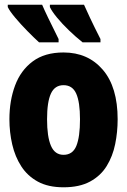

<svg xmlns="http://www.w3.org/2000/svg" viewBox="-20 -786 540 816"><path d="M250 10Q185 10 141 -14Q97 -38 70.5 -79Q44 -120 32 -172Q20 -224 20 -279Q20 -358 44 -422.5Q68 -487 119 -525Q170 -563 250 -563Q354 -563 417 -489.5Q480 -416 480 -279Q480 -225 469.5 -173.5Q459 -122 433.5 -80.5Q408 -39 363 -14.5Q318 10 250 10ZM250 -128Q289 -128 304.5 -166Q320 -204 320 -279Q320 -352 304 -388Q288 -424 250 -424Q213 -424 196.5 -388.5Q180 -353 180 -279Q180 -205 196.5 -166.5Q213 -128 250 -128ZM331 -606Q301 -630 272.5 -657.5Q244 -685 222.5 -711Q201 -737 192 -756V-766H337Q345 -748 362 -711.5Q379 -675 407 -620V-606ZM146 -606Q125 -625 96.5 -654Q68 -683 44.5 -711Q21 -739 13 -756V-766H159Q167 -747 184.5 -710.5Q202 -674 229 -620V-606Z"/></svg>

Font: Noto Sans Mono ExtraCondensed Black
Style: Regular
Weight: 900
Width: 2
Designer: Monotype Design Team
Foundry: Monotype Imaging Inc.
Version: Version 2.014